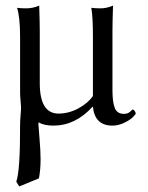

<svg xmlns="http://www.w3.org/2000/svg" viewBox="-20 -439 530 686"><path d="M310.1 -57.1Q249 9.8 170.9 9.8Q136.7 9.8 118.2 -2Q118.2 -2 117.7 0.5Q117.2 2.9 117.2 4.9Q117.2 9.8 121.1 54.9Q125 100.1 125 129.9Q125 168 119.1 198.2L48.8 227.1L38.1 210Q52.2 172.9 51.8 6.8Q51.8 -7.3 53.5 -27.1Q55.2 -46.9 55.2 -56.2Q55.2 -60.1 53.5 -78.6Q51.8 -97.2 51.8 -106.9V-307.1Q51.8 -377 41 -411.1Q53.2 -409.2 74.2 -409.2Q97.2 -409.2 120.1 -418.9Q122.1 -357.9 122.1 -327.1V-142.1Q122.1 -33.2 189 -33.2Q226.1 -33.2 260.5 -52Q294.9 -70.8 312 -96.2V-307.1Q312 -380.4 306.2 -411.1Q318.4 -409.2 339.8 -409.2Q360.8 -409.2 383.8 -418.9Q381.8 -357.9 381.8 -327.1V-115.2Q381.8 -75.2 389.9 -53.7Q397.9 -32.2 422.9 -32.2Q437 -32.2 445.1 -40Q453.1 -47.9 454.1 -47.9Q457 -47.9 460.9 -43Q464.8 -38.1 464.8 -33.2Q464.8 -30.3 454.3 -20Q443.8 -9.8 423.3 0Q402.8 9.8 381.8 9.8Q318.8 9.8 312 -57.1Z"/></svg>

Font: Linux Libertine Display
Style: Regular
Weight: 400
Designer: Philipp H. Poll
Foundry: Philipp H. Poll
Version: Version 5.0.9